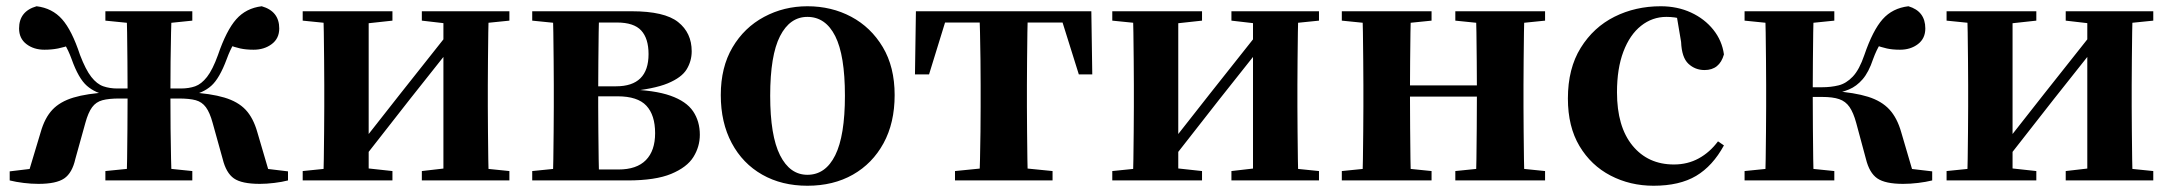

<svg xmlns="http://www.w3.org/2000/svg" viewBox="-20 -577 6943 614"><path d="M11 0V-29L169 -48L67 -11L110 -154Q123 -200 147.5 -226Q172 -252 215 -265Q258 -278 327 -282L325 -272Q285 -279 258 -302.5Q231 -326 209 -388Q198 -418 186 -436.5Q174 -455 152 -480L207 -434Q186 -426 165.5 -422Q145 -418 122 -418Q88 -418 64.5 -436Q41 -454 41 -486Q41 -541 97 -557Q147 -551 178.5 -515.5Q210 -480 236 -401Q254 -354 272 -331Q290 -308 310.5 -301Q331 -294 355 -294H456V-262H362Q328 -262 307.5 -256.5Q287 -251 274.5 -234Q262 -217 253 -184L221 -69Q211 -24 185.5 -6.5Q160 11 103 11Q80 11 55.5 8Q31 5 11 0ZM901 0Q882 5 857 8Q832 11 811 11Q753 11 728 -6.5Q703 -24 692 -69L660 -184Q651 -217 638.5 -234Q626 -251 606 -256.5Q586 -262 551 -262H456V-294H558Q584 -294 604 -301Q624 -308 642 -331Q660 -354 677 -401Q704 -480 735.5 -515.5Q767 -551 817 -557Q873 -541 873 -486Q873 -454 849 -436Q825 -418 791 -418Q767 -418 748.5 -422Q730 -426 710 -434L761 -480Q739 -455 727.5 -436.5Q716 -418 705 -388Q682 -326 655.5 -302.5Q629 -279 588 -272L585 -282Q654 -278 697.5 -265Q741 -252 765.5 -226Q790 -200 803 -154L845 -11L743 -48L901 -29ZM384 0Q386 -26 386.5 -69.5Q387 -113 387.5 -165Q388 -217 388 -268V-286Q388 -331 387.5 -380Q387 -429 386.5 -472.5Q386 -516 384 -541H529Q528 -516 527 -472.5Q526 -429 525.5 -380Q525 -331 525 -286V-268Q525 -217 525.5 -165Q526 -113 527 -69.5Q528 -26 529 0ZM317 0V-30L427 -41H488L595 -30V0ZM317 -511V-541H595V-511L488 -500H427Z M948 0V-30L1056 -41H1134L1235 -30V0ZM1329 0V-30L1424 -41H1501L1609 -30V0ZM1013 0Q1015 -26 1015.5 -68Q1016 -110 1016.5 -156Q1017 -202 1017 -236V-305Q1017 -339 1016.5 -385Q1016 -431 1015.5 -473.5Q1015 -516 1013 -541H1159V0ZM1129 -53 1077 -81H1106L1260 -277L1428 -489L1479 -463H1452L1291 -260ZM1398 0V-541H1543Q1542 -516 1541.5 -473.5Q1541 -431 1540.5 -385Q1540 -339 1540 -305V-236Q1540 -202 1540.5 -156Q1541 -110 1541.5 -68Q1542 -26 1543 0ZM948 -511V-541H1235V-511L1134 -500H1057ZM1329 -511V-541H1609V-511L1501 -500H1424Z M1682 0V-30L1791 -41L1822 -35H1958Q2016 -35 2045.5 -65Q2075 -95 2075 -151Q2075 -209 2047 -239Q2019 -269 1955 -269H1822V-301H1950Q2054 -301 2054 -404Q2054 -454 2030.5 -479.5Q2007 -505 1953 -505H1822L1791 -500L1682 -511V-541H2000Q2105 -541 2148.5 -506.5Q2192 -472 2192 -413Q2192 -382 2176 -355.5Q2160 -329 2115.5 -310.5Q2071 -292 1984 -284L1986 -291Q2073 -289 2124 -271Q2175 -253 2196.5 -221Q2218 -189 2218 -146Q2218 -108 2197.5 -75Q2177 -42 2126.5 -21Q2076 0 1987 0ZM1747 0Q1749 -26 1749.5 -68Q1750 -110 1750.5 -156Q1751 -202 1751 -236V-305Q1751 -339 1750.5 -385Q1750 -431 1749.5 -473.5Q1749 -516 1747 -541H1896Q1895 -516 1894.5 -473Q1894 -430 1893.5 -380.5Q1893 -331 1893 -288V-236Q1893 -202 1893.5 -156Q1894 -110 1894.5 -68Q1895 -26 1896 0Z M2562 17Q2480 17 2417.5 -18.5Q2355 -54 2320 -119.5Q2285 -185 2285 -273Q2285 -362 2322.5 -425.5Q2360 -489 2423.5 -523Q2487 -557 2562 -557Q2639 -557 2702 -523.5Q2765 -490 2803 -426.5Q2841 -363 2841 -273Q2841 -184 2805.5 -119Q2770 -54 2707.5 -18.5Q2645 17 2562 17ZM2562 -18Q2620 -18 2651 -80.5Q2682 -143 2682 -271Q2682 -400 2651 -461.5Q2620 -523 2562 -523Q2506 -523 2474.5 -461.5Q2443 -400 2443 -271Q2443 -143 2474.5 -80.5Q2506 -18 2562 -18Z M2906 -339 2909 -541H3470L3473 -339H3430L3367 -540L3438 -505H2941L3013 -540L2951 -339ZM3034 0V-30L3144 -41H3236L3346 -30V0ZM3112 0Q3113 -26 3114 -68Q3115 -110 3115.5 -156Q3116 -202 3116 -236V-305Q3116 -339 3115.5 -385Q3115 -431 3114 -473.5Q3113 -516 3112 -541H3267Q3266 -516 3265.5 -473.5Q3265 -431 3264.5 -385Q3264 -339 3264 -305V-236Q3264 -202 3264.5 -156Q3265 -110 3265.5 -68Q3266 -26 3267 0Z M3537 0V-30L3645 -41H3723L3824 -30V0ZM3918 0V-30L4013 -41H4090L4198 -30V0ZM3602 0Q3604 -26 3604.5 -68Q3605 -110 3605.5 -156Q3606 -202 3606 -236V-305Q3606 -339 3605.5 -385Q3605 -431 3604.5 -473.5Q3604 -516 3602 -541H3748V0ZM3718 -53 3666 -81H3695L3849 -277L4017 -489L4068 -463H4041L3880 -260ZM3987 0V-541H4132Q4131 -516 4130.5 -473.5Q4130 -431 4129.5 -385Q4129 -339 4129 -305V-236Q4129 -202 4129.5 -156Q4130 -110 4130.5 -68Q4131 -26 4132 0ZM3537 -511V-541H3824V-511L3723 -500H3646ZM3918 -511V-541H4198V-511L4090 -500H4013Z M4336 0Q4338 -26 4338.5 -68Q4339 -110 4339.5 -156Q4340 -202 4340 -236V-305Q4340 -339 4339.5 -385Q4339 -431 4338.5 -473.5Q4338 -516 4336 -541H4492Q4491 -516 4490.5 -472.5Q4490 -429 4489.5 -381.5Q4489 -334 4489 -295V-273Q4489 -220 4489.5 -166.5Q4490 -113 4490.5 -69Q4491 -25 4492 0ZM4699 0Q4701 -25 4701.5 -69Q4702 -113 4702.5 -166.5Q4703 -220 4703 -273V-295Q4703 -334 4702.5 -382Q4702 -430 4701.5 -473Q4701 -516 4699 -541H4855Q4854 -516 4853.5 -473.5Q4853 -431 4852.5 -385Q4852 -339 4852 -305V-236Q4852 -202 4852.5 -156Q4853 -110 4853.5 -68Q4854 -26 4855 0ZM4271 0V-30L4380 -41H4450L4558 -30V0ZM4271 -511V-541H4558V-511L4450 -500H4380ZM4634 0V-30L4742 -41H4813L4921 -30V0ZM4634 -511V-541H4921V-511L4813 -500H4742ZM4414 -268V-304H4777V-268Z M5268 17Q5193 17 5130.5 -15.5Q5068 -48 5031 -110Q4994 -172 4994 -262Q4994 -358 5035 -424Q5076 -490 5143 -523.5Q5210 -557 5291 -557Q5344 -557 5387.5 -537Q5431 -517 5459 -482Q5487 -447 5493 -403Q5479 -353 5431 -353Q5401 -353 5379.5 -373Q5358 -393 5356 -443L5340 -538L5412 -493Q5384 -509 5360 -516Q5336 -523 5309 -523Q5264 -523 5228 -494.5Q5192 -466 5171.5 -412Q5151 -358 5151 -282Q5151 -172 5200.5 -111.5Q5250 -51 5333 -51Q5377 -51 5412.5 -70.5Q5448 -90 5474 -125L5493 -112Q5457 -46 5404 -14.5Q5351 17 5268 17Z M5559 0V-30L5668 -41H5738L5846 -30V0ZM5559 -511V-541H5846V-511L5738 -500H5668ZM5624 0Q5626 -26 5626.5 -68Q5627 -110 5627.5 -156Q5628 -202 5628 -236V-305Q5628 -339 5627.5 -385Q5627 -431 5626.5 -473.5Q5626 -516 5624 -541H5780Q5779 -516 5778.5 -473Q5778 -430 5777.5 -381.5Q5777 -333 5777 -293V-272Q5777 -220 5777.5 -166.5Q5778 -113 5778.5 -69.5Q5779 -26 5780 0ZM5947 -69 5916 -184Q5907 -217 5894.5 -235Q5882 -253 5861.5 -260Q5841 -267 5807 -267H5702V-298H5807Q5835 -298 5859.5 -304Q5884 -310 5905 -332Q5926 -354 5942 -401Q5969 -480 6000.5 -515.5Q6032 -551 6083 -557Q6137 -541 6137 -486Q6137 -454 6113.5 -436Q6090 -418 6056 -418Q6032 -418 6014 -422Q5996 -426 5974 -434L6026 -480Q6005 -455 5993 -436.5Q5981 -418 5970 -388Q5956 -346 5936.5 -323.5Q5917 -301 5893 -291Q5869 -281 5839 -276L5842 -286Q5911 -281 5954 -267.5Q5997 -254 6022 -227Q6047 -200 6060 -154L6102 -11L5998 -48L6159 -29V0Q6139 5 6114 8Q6089 11 6066 11Q6009 11 5983.5 -6.5Q5958 -24 5947 -69Z M6205 0V-30L6313 -41H6391L6492 -30V0ZM6586 0V-30L6681 -41H6758L6866 -30V0ZM6270 0Q6272 -26 6272.5 -68Q6273 -110 6273.5 -156Q6274 -202 6274 -236V-305Q6274 -339 6273.5 -385Q6273 -431 6272.5 -473.5Q6272 -516 6270 -541H6416V0ZM6386 -53 6334 -81H6363L6517 -277L6685 -489L6736 -463H6709L6548 -260ZM6655 0V-541H6800Q6799 -516 6798.5 -473.5Q6798 -431 6797.5 -385Q6797 -339 6797 -305V-236Q6797 -202 6797.5 -156Q6798 -110 6798.5 -68Q6799 -26 6800 0ZM6205 -511V-541H6492V-511L6391 -500H6314ZM6586 -511V-541H6866V-511L6758 -500H6681Z"/></svg>

Font: Noto Serif JP ExtraBold
Style: Regular
Weight: 800
Designer: Ryoko NISHIZUKA 西塚涼子 (kana & ideographs); Frank Grießhammer (Latin, Greek & Cyrillic); Wenlong ZHANG 张文龙 (bopomofo); San
Foundry: Adobe
Version: Version 2.003-H1;hotconv 1.1.1;makeotfexe 2.6.0